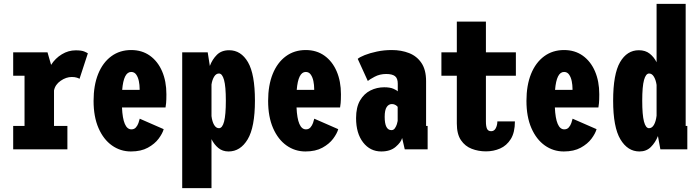

<svg xmlns="http://www.w3.org/2000/svg" viewBox="-20 -770 3597 990"><path d="M48 0V-120.5H106.5V-379.5H48V-500H225L243.5 -435.5Q265 -469.5 298.8 -490Q332.5 -510.5 370.5 -510.5Q401 -510.5 415.5 -504Q430 -497.5 433 -495L390 -363.5Q387 -366 376.5 -369.5Q366 -373 350 -373Q321 -373 292.8 -353.5Q264.5 -334 258.5 -303.5V-120.5H327.5V0Z M655 11Q601 11 557.2 -20Q513.5 -51 488 -109.5Q462.5 -168 462.5 -250Q462.5 -330 486.2 -388.8Q510 -447.5 553.8 -479.8Q597.5 -512 656.5 -512Q712 -512 752.8 -483Q793.5 -454 815.8 -402.5Q838 -351 838 -284Q838 -254 836.5 -238.5Q835 -223 833.5 -216H609Q614 -103 657.5 -103Q672 -103 680.8 -113Q689.5 -123 694 -136Q698.5 -149 700.5 -158L824 -104Q818 -82 798 -55Q778 -28 742.5 -8.5Q707 11 655 11ZM656.5 -399Q617.5 -399 610 -306.5H700V-312.5Q700 -331.5 696 -351.5Q692 -371.5 682.5 -385.2Q673 -399 656.5 -399Z M919.5 200V-500H1051L1062 -430Q1074.5 -463.5 1098.2 -487.2Q1122 -511 1161.5 -511Q1222.5 -511 1258.5 -449.5Q1294.5 -388 1294.5 -251Q1294.5 -114 1257 -51.5Q1219.5 11 1158.5 11Q1127.5 11 1105.8 -7Q1084 -25 1070.5 -52.5V200ZM1109 -391Q1094 -391 1084 -374.5Q1074 -358 1070.5 -334V-171.5Q1074 -143 1084 -126Q1094 -109 1109 -109Q1126.5 -109 1135.5 -143.2Q1144.5 -177.5 1144.5 -251Q1144.5 -324.5 1135.2 -357.8Q1126 -391 1109 -391Z M1555 11Q1501 11 1457.2 -20Q1413.5 -51 1388 -109.5Q1362.5 -168 1362.5 -250Q1362.5 -330 1386.2 -388.8Q1410 -447.5 1453.8 -479.8Q1497.5 -512 1556.5 -512Q1612 -512 1652.8 -483Q1693.5 -454 1715.8 -402.5Q1738 -351 1738 -284Q1738 -254 1736.5 -238.5Q1735 -223 1733.5 -216H1509Q1514 -103 1557.5 -103Q1572 -103 1580.8 -113Q1589.5 -123 1594 -136Q1598.5 -149 1600.5 -158L1724 -104Q1718 -82 1698 -55Q1678 -28 1642.5 -8.5Q1607 11 1555 11ZM1556.5 -399Q1517.5 -399 1510 -306.5H1600V-312.5Q1600 -331.5 1596 -351.5Q1592 -371.5 1582.5 -385.2Q1573 -399 1556.5 -399Z M1946 11Q1888.5 11 1852.2 -35.8Q1816 -82.5 1816 -161Q1816 -217 1836.5 -252Q1857 -287 1890 -303.5Q1923 -320 1961 -320Q1991.5 -320 2009.2 -312Q2027 -304 2031 -299V-338Q2031 -366.5 2016.5 -377.5Q2002 -388.5 1971.5 -388.5Q1938 -388.5 1911.5 -374.2Q1885 -360 1876.5 -352.5L1824.5 -466.5Q1834.5 -475.5 1860.8 -486Q1887 -496.5 1923.5 -504.2Q1960 -512 2000 -512Q2049.5 -512 2089.5 -496.2Q2129.5 -480.5 2153.2 -445.2Q2177 -410 2177 -351.5V-120.5H2185V0H2067L2053.5 -58.5Q2048 -36.5 2020.2 -12.8Q1992.5 11 1946 11ZM1998.5 -99Q2009.5 -99 2016.2 -108.8Q2023 -118.5 2026.5 -130Q2030 -141.5 2030.5 -146.5V-219Q2028 -223 2020 -228.2Q2012 -233.5 2001 -233.5Q1984 -233.5 1973.8 -218Q1963.5 -202.5 1963.5 -167.5Q1963.5 -99 1998.5 -99Z M2335.5 -133V-379.5H2256V-500H2335.5V-658.5H2485.5V-500H2640V-379.5H2485.5V-144Q2485.5 -118.5 2491.2 -106Q2497 -93.5 2512.5 -93.5Q2528.5 -93.5 2536.5 -109.2Q2544.5 -125 2544.5 -144H2635Q2635 -87 2613.8 -53Q2592.5 -19 2558.5 -4.2Q2524.5 10.5 2486 10.5Q2446.5 10.5 2412.2 -2.8Q2378 -16 2356.8 -47.2Q2335.5 -78.5 2335.5 -133Z M2887 11Q2833 11 2789.2 -20Q2745.5 -51 2720 -109.5Q2694.5 -168 2694.5 -250Q2694.5 -330 2718.2 -388.8Q2742 -447.5 2785.8 -479.8Q2829.5 -512 2888.5 -512Q2944 -512 2984.8 -483Q3025.5 -454 3047.8 -402.5Q3070 -351 3070 -284Q3070 -254 3068.5 -238.5Q3067 -223 3065.5 -216H2841Q2846 -103 2889.5 -103Q2904 -103 2912.8 -113Q2921.5 -123 2926 -136Q2930.5 -149 2932.5 -158L3056 -104Q3050 -82 3030 -55Q3010 -28 2974.5 -8.5Q2939 11 2887 11ZM2888.5 -399Q2849.5 -399 2842 -306.5H2932V-312.5Q2932 -331.5 2928 -351.5Q2924 -371.5 2914.5 -385.2Q2905 -399 2888.5 -399Z M3277 11Q3216.5 11 3179 -51.5Q3141.5 -114 3141.5 -251Q3141.5 -388 3177.2 -449.5Q3213 -511 3274 -511Q3308 -511 3330.2 -493.2Q3352.5 -475.5 3365.5 -449V-750H3515.5V-120.5H3524V0H3385L3372.5 -68.5Q3359.5 -35.5 3336.2 -12.2Q3313 11 3277 11ZM3291.5 -251Q3291.5 -177.5 3300.5 -143.2Q3309.5 -109 3326.5 -109Q3342 -109 3352 -126.5Q3362 -144 3365.5 -173.5V-332Q3362 -357 3352 -374Q3342 -391 3327 -391Q3310 -391 3300.8 -357.8Q3291.5 -324.5 3291.5 -251Z"/></svg>

Font: Trispace Condensed
Style: Bold
Weight: 700
Width: 3
Designer: Tyler Finck
Foundry: Etcetera Type Company
Version: Version 1.210; ttfautohint (v1.8.3)